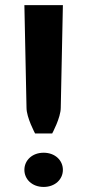

<svg xmlns="http://www.w3.org/2000/svg" viewBox="-20 -720 340 748"><path d="M225 -58.3C225 -95 195 -125 150 -125C105 -125 75 -95 75 -58.3C75 -21.7 105 8.3 150 8.3C195 8.3 225 -21.7 225 -58.3ZM75 -700 83.3 -300C83.3 -261.7 116.7 -200 116.7 -200H150H183.3C183.3 -200 216.7 -261.7 216.7 -300L225 -700H150Z"/></svg>

Font: BoonHome
Style: Bold
Weight: 700
Designer: Sungsit Sawaiwan
Foundry: Sungsit Sawaiwan
Version: Version 0.2